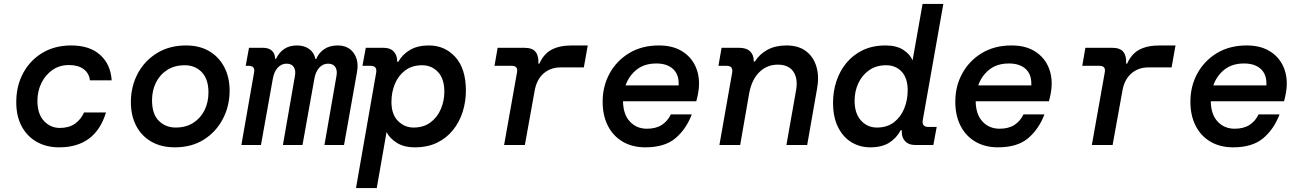

<svg xmlns="http://www.w3.org/2000/svg" viewBox="-20 -740 6640 980"><path d="M282 12Q216 12 166.5 -16.5Q117 -45 90 -96.5Q63 -148 63 -218Q63 -302 98.5 -367.5Q134 -433 197 -470.5Q260 -508 343 -508Q438 -508 491.5 -459.5Q545 -411 550 -330H439Q435 -366 407 -387Q379 -408 332 -408Q284 -408 248 -383Q212 -358 191.5 -316.5Q171 -275 171 -225Q171 -158 204.5 -122.5Q238 -87 285 -87Q332 -87 362.5 -108.5Q393 -130 409 -166H521Q467 12 282 12Z M872 12Q803 12 752.5 -17Q702 -46 675 -98Q648 -150 648 -219Q648 -298 682.5 -363.5Q717 -429 780.5 -468.5Q844 -508 930 -508Q998 -508 1047.5 -479Q1097 -450 1124.5 -398Q1152 -346 1152 -277Q1152 -199 1117.5 -133Q1083 -67 1020.5 -27.5Q958 12 872 12ZM877 -89Q929 -89 966.5 -113Q1004 -137 1024 -177.5Q1044 -218 1044 -268Q1044 -336 1010 -371.5Q976 -407 923 -407Q871 -407 833.5 -383Q796 -359 776 -318.5Q756 -278 756 -228Q756 -158 790.5 -123.5Q825 -89 877 -89Z M1212 0 1277 -371Q1283 -404 1249 -404H1234L1251 -496H1323Q1352 -496 1368 -481Q1384 -466 1384 -441V-440H1389Q1404 -472 1430.5 -490Q1457 -508 1496 -508Q1533 -508 1558 -490Q1583 -472 1590 -439H1594Q1606 -469 1634 -488.5Q1662 -508 1703 -508Q1758 -508 1785.5 -469Q1813 -430 1802 -371L1736 0H1636L1697 -350Q1703 -379 1692 -397Q1681 -415 1655 -415Q1628 -415 1609 -394Q1590 -373 1584 -335L1524 0H1424L1485 -350Q1491 -379 1480 -397Q1469 -415 1443 -415Q1416 -415 1397 -394Q1378 -373 1372 -335L1312 0Z M1797 220 1900 -369Q1906 -404 1872 -404H1830L1847 -496H1938Q1972 -496 1989.5 -477Q2007 -458 2007 -431V-425H2013Q2034 -462 2072.5 -485Q2111 -508 2169 -508Q2251 -508 2304.5 -448.5Q2358 -389 2358 -277Q2358 -221 2341.5 -169Q2325 -117 2292 -76Q2259 -35 2210.5 -11.5Q2162 12 2097 12Q2041 12 2004 -12Q1967 -36 1953 -66L1903 220ZM2091 -89Q2142 -89 2177 -115Q2212 -141 2230 -183Q2248 -225 2248 -272Q2248 -338 2215.5 -372.5Q2183 -407 2135 -407Q2083 -407 2048 -380.5Q2013 -354 1995.5 -311.5Q1978 -269 1978 -220Q1978 -156 2011.5 -122.5Q2045 -89 2091 -89Z M2553 0 2619 -371Q2625 -404 2592 -404H2504L2520 -496H2657Q2697 -496 2713.5 -475.5Q2730 -455 2728 -418V-415H2733Q2755 -465 2795.5 -486.5Q2836 -508 2899 -508H2980L2960 -396H2842Q2790 -396 2754.5 -365Q2719 -334 2709 -277L2659 0Z M3274 12Q3208 12 3159 -16.5Q3110 -45 3083 -97.5Q3056 -150 3056 -221Q3056 -300 3091.5 -365Q3127 -430 3191.5 -469Q3256 -508 3343 -508Q3409 -508 3454.5 -482.5Q3500 -457 3524 -413Q3548 -369 3548 -313Q3548 -291 3544 -268Q3540 -245 3534 -223H3160Q3161 -156 3195 -119.5Q3229 -83 3282 -83Q3328 -83 3358 -102.5Q3388 -122 3404 -156H3511Q3482 -80 3427 -34Q3372 12 3274 12ZM3330 -416Q3269 -416 3229.5 -384.5Q3190 -353 3173 -304H3444V-314Q3444 -363 3413.5 -389.5Q3383 -416 3330 -416Z M3652 0 3717 -369Q3723 -404 3689 -404H3647L3663 -496H3753Q3790 -496 3808.5 -478Q3827 -460 3827 -431V-426H3833Q3857 -464 3897.5 -486Q3938 -508 3994 -508Q4056 -508 4094.5 -478.5Q4133 -449 4147.5 -398.5Q4162 -348 4150 -285L4100 0H3994L4043 -278Q4054 -337 4030 -373.5Q4006 -410 3950 -410Q3895 -410 3856 -372Q3817 -334 3804 -264L3758 0Z M4422 12Q4369 12 4326 -14Q4283 -40 4257.5 -91Q4232 -142 4232 -216Q4232 -273 4249 -325Q4266 -377 4300 -418.5Q4334 -460 4384 -484Q4434 -508 4500 -508Q4556 -508 4590.5 -485.5Q4625 -463 4638 -432L4689 -720H4795L4690 -127Q4684 -92 4719 -92H4761L4744 0H4651Q4618 0 4600.5 -18.5Q4583 -37 4583 -65V-75H4577Q4556 -35 4518.5 -11.5Q4481 12 4422 12ZM4456 -89Q4508 -89 4543 -116Q4578 -143 4595.5 -186.5Q4613 -230 4613 -279Q4613 -341 4582.5 -374Q4552 -407 4503 -407Q4452 -407 4416 -381.5Q4380 -356 4361 -315Q4342 -274 4342 -226Q4342 -161 4374.5 -125Q4407 -89 4456 -89Z M5074 12Q5008 12 4959 -16.5Q4910 -45 4883 -97.5Q4856 -150 4856 -221Q4856 -300 4891.5 -365Q4927 -430 4991.5 -469Q5056 -508 5143 -508Q5209 -508 5254.5 -482.5Q5300 -457 5324 -413Q5348 -369 5348 -313Q5348 -291 5344 -268Q5340 -245 5334 -223H4960Q4961 -156 4995 -119.5Q5029 -83 5082 -83Q5128 -83 5158 -102.5Q5188 -122 5204 -156H5311Q5282 -80 5227 -34Q5172 12 5074 12ZM5130 -416Q5069 -416 5029.5 -384.5Q4990 -353 4973 -304H5244V-314Q5244 -363 5213.5 -389.5Q5183 -416 5130 -416Z M5553 0 5619 -371Q5625 -404 5592 -404H5504L5520 -496H5657Q5697 -496 5713.5 -475.5Q5730 -455 5728 -418V-415H5733Q5755 -465 5795.5 -486.5Q5836 -508 5899 -508H5980L5960 -396H5842Q5790 -396 5754.5 -365Q5719 -334 5709 -277L5659 0Z M6274 12Q6208 12 6159 -16.5Q6110 -45 6083 -97.5Q6056 -150 6056 -221Q6056 -300 6091.5 -365Q6127 -430 6191.5 -469Q6256 -508 6343 -508Q6409 -508 6454.5 -482.5Q6500 -457 6524 -413Q6548 -369 6548 -313Q6548 -291 6544 -268Q6540 -245 6534 -223H6160Q6161 -156 6195 -119.5Q6229 -83 6282 -83Q6328 -83 6358 -102.5Q6388 -122 6404 -156H6511Q6482 -80 6427 -34Q6372 12 6274 12ZM6330 -416Q6269 -416 6229.5 -384.5Q6190 -353 6173 -304H6444V-314Q6444 -363 6413.5 -389.5Q6383 -416 6330 -416Z"/></svg>

Font: DM Mono Medium
Style: Italic
Weight: 500
Italic angle: -10°
Designer: Colophon Foundry
Foundry: Colophon Foundry
Version: Version 1.000; ttfautohint (v1.8.2.53-6de2)